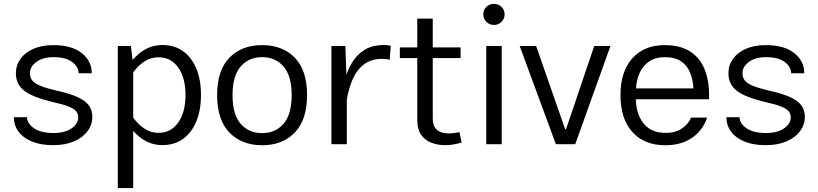

<svg xmlns="http://www.w3.org/2000/svg" viewBox="-20 -742 4210 988"><path d="M253.8 -509.9Q195.2 -509.9 152 -490.9Q108.9 -471.9 85.3 -439.1Q61.8 -406.3 61.8 -365.3Q61.8 -308.6 104.7 -275.1Q147.6 -241.6 252.2 -216.7Q303.5 -205.5 331.7 -194.4Q360 -183.4 371.3 -170.1Q382.5 -156.9 382.5 -137.9Q382.5 -105.3 348.2 -81.4Q313.8 -57.5 255.3 -57.5Q191.3 -57.5 155.7 -81.5Q120.1 -105.6 118.9 -138.8H51.3Q51.3 -97.6 75 -65.1Q98.7 -32.6 144.1 -13.8Q189.4 5 253.8 5Q314.9 5 360.2 -14.3Q405.4 -33.6 430.3 -66.8Q455.1 -99.9 455.1 -140.6Q455.1 -175.4 436.9 -200.1Q418.8 -224.7 377.6 -243.1Q336.5 -261.5 267.8 -276.5Q215.8 -288.8 186.7 -300.8Q157.5 -312.8 145.8 -328.2Q134.1 -343.6 134.1 -365.6Q134.1 -398.9 167.2 -423.4Q200.4 -447.9 256.2 -447.9Q317.1 -447.9 350.5 -423.7Q383.8 -399.4 384.9 -365H452.2Q452.2 -428 400.5 -469Q348.9 -509.9 253.8 -509.9Z M586.2 -505.4V225.6H665.5V-407.8L653.5 -505.4ZM1014.2 -253.3Q1014.2 -331.8 990.2 -389.4Q966.1 -446.9 921.9 -478.6Q877.6 -510.3 816.1 -510.3Q761.3 -510.3 716.5 -481.4Q671.7 -452.6 637.3 -400.1L662.5 -364.7Q687.6 -402.4 721.8 -424.8Q756 -447.2 795.3 -447.2Q859.9 -447.2 897.2 -394.3Q934.6 -341.5 934.6 -253.4Q934.6 -165.2 897.3 -111.8Q860 -58.3 795.4 -58.3Q756.3 -58.3 722.1 -80.9Q687.9 -103.5 662.5 -141.2L637.3 -105.3Q671.7 -52.9 716.4 -24.1Q761.1 4.7 815.8 4.7Q877.3 4.7 921.7 -27.2Q966.1 -59.1 990.2 -117.1Q1014.2 -175 1014.2 -253.3Z M1328.7 -447.9Q1397.1 -447.9 1439 -399.8Q1480.9 -351.7 1480.9 -252.6Q1480.9 -153.2 1439.1 -105.1Q1397.4 -57 1328.7 -57Q1260.1 -57 1218.4 -105.1Q1176.6 -153.2 1176.6 -252.6Q1176.6 -351.7 1218.5 -399.8Q1260.4 -447.9 1328.7 -447.9ZM1328.7 -509.9Q1223.5 -509.9 1160.4 -445Q1097.2 -380.1 1097.2 -252.6Q1097.2 -125.3 1160.5 -60Q1223.8 5.4 1328.7 5.4Q1433.7 5.4 1496.9 -60Q1560.1 -125.3 1560.1 -252.6Q1560.1 -380.1 1497.1 -445Q1434 -509.9 1328.7 -509.9Z M1685.4 -505.4V0H1764.6V-301.4L1757.1 -505.4ZM1985.4 -434.1 1990.8 -506.6Q1982.7 -508.3 1973.6 -509.4Q1964.4 -510.4 1954.9 -510.4Q1899.9 -510.4 1861.5 -488.7Q1823.2 -467 1798.2 -429.8Q1773.2 -392.5 1758.6 -344.9Q1744.1 -297.2 1736.6 -244.9L1764.9 -230Q1774.4 -289.4 1795.8 -336.7Q1817.1 -383.9 1854.1 -411.6Q1891.1 -439.2 1946.8 -439.2Q1971.5 -439.2 1985.4 -434.1Z M2344.4 -61.8Q2334.3 -59.6 2318.7 -57.6Q2303.2 -55.5 2288.6 -55.5Q2250.2 -55.5 2228.6 -73.7Q2206.9 -91.8 2206.9 -130.6V-646.3H2127.3V-122.3Q2127.3 -77.1 2146.5 -49Q2165.8 -20.9 2198.5 -8Q2231.2 5 2271 5Q2292.9 5 2314.6 1.2Q2336.2 -2.7 2355.4 -8.3ZM2037.5 -443.2H2350.2V-498.1H2037.5Z M2466.9 -668.4Q2466.9 -645.9 2482.6 -629.8Q2498.4 -613.7 2521.7 -613.7Q2545.1 -613.7 2560.8 -629.8Q2576.6 -645.9 2576.6 -668.4Q2576.6 -690.9 2560.8 -706.4Q2545.1 -722 2521.7 -722Q2498.4 -722 2482.6 -706.4Q2466.9 -690.9 2466.9 -668.4ZM2482.1 -505.4V0H2561.8V-505.4Z M2892.9 -77.5H2888L2738.8 -505.4H2654.2L2840.4 0H2940L3121.4 -505.4H3037.8Z M3252 -231.2H3628.6Q3631.7 -314.5 3608.9 -377.2Q3586.1 -439.9 3534.7 -474.9Q3483.2 -509.9 3399.7 -509.9Q3295.4 -509.9 3234.1 -442.2Q3172.9 -374.5 3172.9 -252.6Q3172.9 -131.1 3233.8 -62.9Q3294.7 5.4 3403.5 5.4Q3486.4 5.4 3541.8 -33.3Q3597.2 -72 3618.7 -136.9H3536.3Q3522.8 -104.5 3490 -81.4Q3457.2 -58.2 3405.8 -58.2Q3331 -58.2 3292.2 -106.3Q3253.5 -154.5 3252 -231.2ZM3253 -287.1Q3256.7 -358.2 3294.9 -403Q3333.1 -447.9 3400.4 -447.9Q3453.1 -447.9 3484.3 -426.8Q3515.6 -405.6 3530.6 -369.3Q3545.6 -332.9 3548.3 -287.1Z M3920.3 -509.9Q3861.7 -509.9 3818.5 -490.9Q3775.4 -471.9 3751.8 -439.1Q3728.3 -406.3 3728.3 -365.3Q3728.3 -308.6 3771.2 -275.1Q3814.1 -241.6 3918.7 -216.7Q3970 -205.5 3998.3 -194.4Q4026.5 -183.4 4037.8 -170.1Q4049 -156.9 4049 -137.9Q4049 -105.3 4014.7 -81.4Q3980.3 -57.5 3921.8 -57.5Q3857.8 -57.5 3822.2 -81.5Q3786.6 -105.6 3785.4 -138.8H3717.8Q3717.8 -97.6 3741.5 -65.1Q3765.2 -32.6 3810.6 -13.8Q3855.9 5 3920.3 5Q3981.5 5 4026.7 -14.3Q4071.9 -33.6 4096.8 -66.8Q4121.6 -99.9 4121.6 -140.6Q4121.6 -175.4 4103.4 -200.1Q4085.3 -224.7 4044.1 -243.1Q4003 -261.5 3934.3 -276.5Q3882.3 -288.8 3853.2 -300.8Q3824 -312.8 3812.3 -328.2Q3800.6 -343.6 3800.6 -365.6Q3800.6 -398.9 3833.7 -423.4Q3866.9 -447.9 3922.7 -447.9Q3983.6 -447.9 4017 -423.7Q4050.3 -399.4 4051.4 -365H4118.7Q4118.7 -428 4067 -469Q4015.4 -509.9 3920.3 -509.9Z"/></svg>

Font: Estedad-FD VF
Style: Regular
Weight: 100
Designer: Amin Abedi
Version: Version 7.3